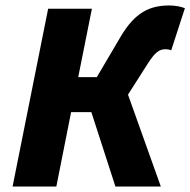

<svg xmlns="http://www.w3.org/2000/svg" viewBox="-20 -682 696 702"><path d="M26 0H186L240 -272H314L402 0H568L448 -336L522 -452C546 -489 562 -502 584 -502C594 -502 602 -500 606 -498L656 -652C642 -658 619 -662 600 -662C528 -662 474 -638 420 -546L334 -400H266L316 -650H156Z"/></svg>

Font: Source Sans Pro Black
Style: Italic
Weight: 900
Italic angle: -11°
Designer: Paul D. Hunt
Foundry: Adobe Systems Incorporated
Version: Version 3.006;hotconv 1.0.111;makeotfexe 2.5.65597